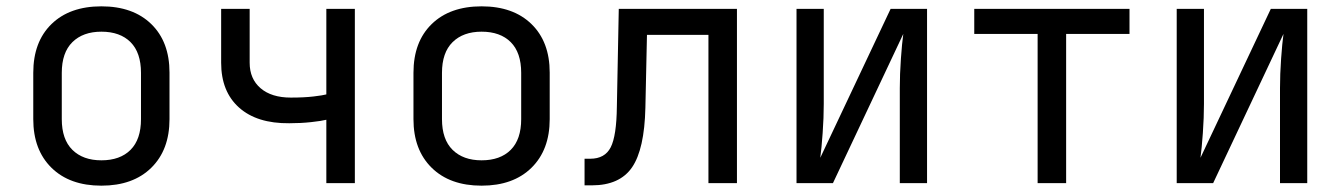

<svg xmlns="http://www.w3.org/2000/svg" viewBox="-20 -578 4240 606"><path d="M300 8Q200 8 142.5 -48.5Q85 -105 85 -202V-348Q85 -446 142.5 -502Q200 -558 300 -558Q400 -558 457.5 -502Q515 -446 515 -349V-202Q515 -105 457.5 -48.5Q400 8 300 8ZM300 -72Q359 -72 392 -105Q425 -138 425 -202V-348Q425 -412 392 -445Q359 -478 300 -478Q242 -478 208.5 -445Q175 -412 175 -348V-202Q175 -138 208.5 -105Q242 -72 300 -72Z M1010 0V-200Q994 -196 961.5 -192.5Q929 -189 893 -189Q791 -188 734.5 -238.5Q678 -289 678 -380V-550H768V-380Q768 -329 802.5 -299.5Q837 -270 898 -270Q940 -270 969.5 -273.5Q999 -277 1010 -280V-550H1100V0Z M1500 8Q1400 8 1342.5 -48.5Q1285 -105 1285 -202V-348Q1285 -446 1342.5 -502Q1400 -558 1500 -558Q1600 -558 1657.5 -502Q1715 -446 1715 -349V-202Q1715 -105 1657.5 -48.5Q1600 8 1500 8ZM1500 -72Q1559 -72 1592 -105Q1625 -138 1625 -202V-348Q1625 -412 1592 -445Q1559 -478 1500 -478Q1442 -478 1408.5 -445Q1375 -412 1375 -348V-202Q1375 -138 1408.5 -105Q1442 -72 1500 -72Z M1825 7V-77H1843Q1889 -77 1907.5 -113Q1926 -149 1927 -242L1933 -550H2306V0H2216V-468H2022L2017 -238Q2014 -107 1975 -50Q1936 7 1848 7Z M2494 0V-550H2580V-250Q2580 -207 2576.5 -158Q2573 -109 2569 -80L2791 -550H2906V0H2820V-300Q2820 -344 2823.5 -393Q2827 -442 2831 -471L2609 0Z M3255 0V-471H3055V-550H3545V-471H3345V0Z M3694 0V-550H3780V-250Q3780 -207 3776.5 -158Q3773 -109 3769 -80L3991 -550H4106V0H4020V-300Q4020 -344 4023.5 -393Q4027 -442 4031 -471L3809 0Z"/></svg>

Font: Liga JetBrainsMono Nerd Font
Style: Regular
Weight: 400
Designer: Philipp Nurullin, Konstantin Bulenkov
Foundry: JetBrains
Version: Version 2.225; ttfautohint (v1.8.3)